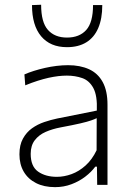

<svg xmlns="http://www.w3.org/2000/svg" viewBox="-20 -780 557 810"><path d="M212.5 9.5Q165.5 9.5 131.8 -7.8Q98 -25 80 -56Q62 -87 62 -129Q62 -168.5 76.8 -195.2Q91.5 -222 115 -238.8Q138.5 -255.5 166.5 -265Q194.5 -274.5 221 -280L388.5 -313.5Q391 -376.5 374 -408.2Q357 -440 327.2 -450.5Q297.5 -461 262 -461Q245 -461 225.8 -458.8Q206.5 -456.5 185 -451.8Q163.5 -447 139 -439.2Q114.5 -431.5 86.5 -420L83 -466Q101 -474 123.2 -481Q145.5 -488 169.8 -493.5Q194 -499 219 -502Q244 -505 267.5 -505Q318 -505 355.5 -488Q393 -471 413.2 -434Q433.5 -397 433.5 -338.5Q433.5 -315.5 433.5 -280Q433.5 -244.5 433.5 -211V-140Q433.5 -108.5 433.5 -74.5Q433.5 -40.5 433.5 0H390L389 -77H382Q365.5 -54.5 339.8 -34.8Q314 -15 281.5 -2.8Q249 9.5 212.5 9.5ZM220 -34Q250.5 -34 282 -45.5Q313.5 -57 341 -81.8Q368.5 -106.5 387.5 -146L388 -281.5Q379 -277 364 -271.8Q349 -266.5 319 -259.5Q289 -252.5 235.5 -242.5Q201 -236 172.5 -223.5Q144 -211 126.8 -188.5Q109.5 -166 109.5 -131Q109.5 -78 140.8 -56Q172 -34 220 -34ZM262.5 -581Q192 -581 153.5 -627Q115 -673 115 -758.5L153.5 -760Q153.5 -686 182.2 -653.8Q211 -621.5 262.5 -621.5Q315 -621.5 343.8 -653.5Q372.5 -685.5 372.5 -758.5H411.5Q411.5 -701.5 394.5 -661.8Q377.5 -622 344.2 -601.5Q311 -581 262.5 -581Z"/></svg>

Font: Commissioner Thin ExtraLight
Style: Regular
Weight: 250
Version: Version 1.000